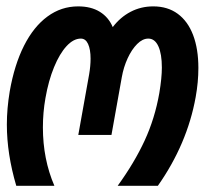

<svg xmlns="http://www.w3.org/2000/svg" viewBox="-20 -579 642 602"><path d="M1.5 -188.5Q1.5 -238.5 10.5 -292.5Q25 -375.5 55.2 -435.5Q85.5 -495.5 128.8 -527.2Q172 -559 225 -559Q265.5 -559 293 -542Q320.5 -525 333.5 -494Q357 -525 389.5 -542Q422 -559 460.5 -559Q505.5 -559 537.2 -535.8Q569 -512.5 585.5 -469Q602 -425.5 602 -366Q602 -321.5 593.5 -274.5Q567 -127.5 475 3.5H349Q401.5 -69 433.5 -138.2Q465.5 -207.5 479.5 -287Q487.5 -335 487.5 -367Q487.5 -410 476.5 -434Q465.5 -458 445 -458Q427 -458 410 -441Q393 -424 380.2 -396.2Q367.5 -368.5 362 -337.5L329.5 -156H225.5L259.5 -346Q264 -372.5 264 -395Q264 -424 256.2 -441Q248.5 -458 233.5 -458Q210.5 -458 188.8 -434.5Q167 -411 149.5 -368.5Q132 -326 122.5 -271.5Q114.5 -226.5 114.5 -179.5Q114.5 -80 150.5 3.5H31Q1.5 -96.5 1.5 -188.5Z"/></svg>

Font: JuliaMono SemiBold
Style: Italic
Weight: 600
Italic angle: -9°
Monospace: yes
Designer: cormullion
Foundry: corm
Version: Version 0.056; ttfautohint (v1.8.4)